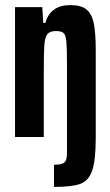

<svg xmlns="http://www.w3.org/2000/svg" viewBox="-20 -538 432 754"><path d="M243 57V-286Q243 -351 240.5 -376Q238 -401 229.5 -408.5Q221 -416 199 -416Q175 -416 165.5 -403Q156 -390 154 -360.5Q152 -331 152 -256V0H39V-510H146L150 -448H158Q178 -518 256 -518Q299 -518 320 -500.5Q341 -483 348.5 -445.5Q356 -408 356 -339V2Q356 92 342 132Q328 172 295.5 184Q263 196 192 196V109Q216 109 226.5 104Q237 99 240 88.5Q243 78 243 57Z"/></svg>

Font: Saira ExtraCondensed
Style: Bold
Weight: 700
Width: 2
Designer: Hector Gatti with collaboration of the Omnibus-Type team
Foundry: Omnibus-Type
Version: Version 0.072; ttfautohint (v1.8)